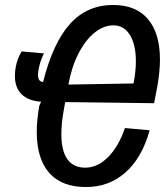

<svg xmlns="http://www.w3.org/2000/svg" viewBox="-20 -750 664 773"><path d="M128 -219Q128 -265 138 -323.5L145.5 -340.5Q94 -344 67 -370.5Q40 -397 40 -444.5Q40 -462.5 43.5 -480.5Q49 -512 67 -543L157 -535Q141.5 -504.5 135.5 -471.5Q133 -456.5 133 -448.5Q133 -435 138 -427.8Q143 -420.5 153.5 -420Q193.5 -578.5 262.2 -654.2Q331 -730 435.5 -730Q527.5 -730 575.8 -673Q624 -616 624 -510Q624 -464 614 -405.5L600.5 -334.5L242.5 -339L236.5 -305.5Q227 -253 227 -210Q227 -143 251.2 -109Q275.5 -75 323 -75Q373 -75 415.5 -118Q458 -161 483 -234.5L582.5 -225.5Q552 -115 485.5 -56Q419 3 326.5 3Q228.5 3 178.2 -54Q128 -111 128 -219ZM517.5 -414 520 -427.5Q527 -466 527 -503.5Q527 -570.5 503 -609.2Q479 -648 436.5 -648Q396.5 -648 359.5 -617.5Q322.5 -587 295 -532.5Q267.5 -478 255.5 -409.5Z"/></svg>

Font: JuliaMono
Style: Bold Italic
Weight: 700
Italic angle: -9°
Monospace: yes
Designer: cormullion
Foundry: corm
Version: Version 0.057; ttfautohint (v1.8.4)